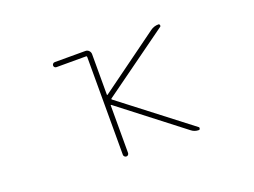

<svg xmlns="http://www.w3.org/2000/svg" viewBox="-85 -725 1169 883"><g transform="rotate(-20 500.0 -283.5)"><path d="M755.9 -23.4Q735.4 -23.4 719.7 -36.1L418 -269.5Q414.1 -272.5 414.1 -268.6V-36.1Q414.1 -31.2 410.6 -27.3Q407.2 -23.4 401.9 -23.4Q396.5 -23.4 392.6 -27.3Q388.7 -31.2 388.7 -36.1V-514.6Q388.7 -519.5 384.8 -519.5H240.2Q234.4 -519.5 231 -522.9Q227.5 -526.4 227.5 -531.2Q227.5 -536.1 231 -540Q234.4 -543.9 240.2 -543.9H389.6Q400.4 -543.9 407.2 -536.6Q414.1 -529.3 414.1 -519.5V-322.3Q414.1 -317.4 418 -320.3L708 -531.2Q725.6 -543.9 747.1 -543.9Q752 -543.9 753.4 -538.6Q754.9 -533.2 752 -531.2L428.7 -297.9Q424.8 -294.9 428.7 -292L760.7 -36.1Q762.7 -34.2 762.7 -31.2Q762.7 -30.3 761.7 -28.3Q760.7 -23.4 755.9 -23.4Z"/></g></svg>

Font: Rounded Mgen+ 1mn thin
Style: Regular
Weight: 100
Designer: [Source Han Sans]
Ryoko NISHIZUKA  (kana & ideographs); Paul D. Hunt (Latin, Greek & Cyrillic); Wenlong ZHANG  (bopomofo
Version: Version 1.059.20150602